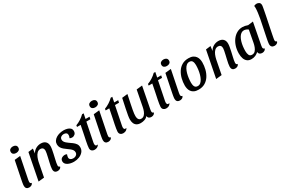

<svg xmlns="http://www.w3.org/2000/svg" viewBox="119 -1998 4836 3263"><g transform="rotate(-30 2536.5 -366.0)"><path d="M98.2 20Q65.8 20 47.8 2.1Q29.8 -15.8 29.8 -47.8Q29.8 -59.7 31.8 -76.7Q33.8 -93.7 37.1 -112.2Q40.3 -130.7 43.6 -147.2Q46.8 -163.8 49.2 -175.7L116.8 -510L230.7 -522L147 -104.2Q146 -96.2 144 -83.4Q142 -70.7 142 -62.2Q142 -47.2 149.4 -38Q156.8 -28.8 172.2 -27.7Q165.8 -3.2 144.6 8.4Q123.3 20 98.2 20ZM198.7 -598Q167 -598 146.1 -613.6Q125.2 -629.2 125.2 -660Q125.2 -692.7 147.2 -708.5Q169.3 -724.3 201 -724.3Q233.3 -724.3 254.3 -708.6Q275.3 -692.8 275.3 -662Q275.3 -629.3 253.2 -613.7Q231 -598 198.7 -598Z M654.7 20Q623.8 20 605.3 2.5Q586.8 -15 586.8 -55Q586.8 -77 593.2 -111.8Q599.7 -146.7 609 -186.3Q618.3 -226 627.2 -264.9Q636 -303.8 642.4 -335.6Q648.8 -367.3 648.8 -384.8Q648.8 -418.2 631.9 -435.6Q615 -453 586.7 -453Q547.7 -453 520.6 -426.2Q493.5 -399.3 476.9 -358.8Q460.3 -318.3 451.8 -278.3L397.7 0L284 12L385.7 -510L480.7 -522L468.7 -432Q495.8 -480.3 541 -505.2Q586.2 -530 635.8 -530Q697 -530 729.1 -498.2Q761.2 -466.5 761.2 -409.8Q761.2 -382.3 754.8 -345.2Q748.5 -308 739.2 -266.7Q730 -225.3 720.8 -185.9Q711.7 -146.5 705.3 -114.8Q699 -83 699 -65.3Q699 -50.2 704.8 -40Q710.5 -29.8 729.2 -27.7Q722.8 -3.2 701.7 8.4Q680.5 20 654.7 20Z M975.7 22Q944.3 22 913.7 15.7Q883 9.3 858.1 -3.7Q833.2 -16.7 818.6 -36.6Q804 -56.5 804 -82.8Q804.2 -111.8 818.9 -128.1Q833.7 -144.3 854.6 -151.6Q875.5 -158.8 894 -158.8Q905.2 -158.8 916.2 -156.3Q927.3 -153.8 934.2 -146.3Q929.2 -132.2 925.2 -119.5Q921.3 -106.8 921.3 -90.8Q921.7 -65.8 940.9 -50.2Q960.2 -34.7 993 -34.7Q1029.3 -34.7 1053.8 -54.2Q1078.2 -73.8 1078.2 -105.3Q1078.3 -131.3 1064.2 -151.8Q1050.2 -172.2 1027.8 -189.6Q1005.5 -207 981 -224.3Q953.7 -243.5 928.1 -264.8Q902.5 -286.2 885.8 -313.7Q869 -341.2 869 -379.2Q869.2 -416 888.2 -444.4Q907.2 -472.8 938.3 -491.9Q969.5 -511 1007.6 -520.5Q1045.7 -530 1083.8 -530Q1118.8 -530 1153.5 -521Q1188.2 -512 1210.8 -490.7Q1233.5 -469.3 1233.3 -432.2Q1233.2 -393.2 1208.8 -372.2Q1184.3 -351.2 1155.3 -351.2Q1144.3 -351.2 1131 -353.8Q1117.7 -356.3 1108 -363.8Q1114.5 -377.3 1118.2 -391Q1122 -404.7 1122.2 -418.8Q1122.3 -445.2 1104.6 -459.5Q1086.8 -473.8 1055.3 -474Q1023 -474 1000.4 -456.7Q977.8 -439.3 977.7 -408Q977.5 -385.8 988.6 -367.7Q999.7 -349.5 1017.8 -333.6Q1035.8 -317.7 1057.3 -302.7Q1088.3 -281.7 1118.8 -259.2Q1149.2 -236.7 1169.3 -207.9Q1189.5 -179.2 1189.3 -137.2Q1189.2 -88.3 1158.8 -52.4Q1128.3 -16.5 1079.3 2.7Q1030.3 21.8 975.7 22Z M1376.8 20.8Q1349.3 20.8 1328.3 2.8Q1307.3 -15.2 1307.3 -49.3Q1307.3 -69.3 1313.4 -105.5Q1319.5 -141.7 1327.5 -183Q1335.5 -224.3 1344 -261.8Q1352.5 -299.3 1356.3 -321.7L1384.7 -465H1313.7L1317.7 -495Q1366.3 -513 1413 -542.8Q1459.7 -572.7 1495.8 -609.3H1527L1507 -510H1585L1576 -465H1496.7L1428.2 -124.7Q1424.7 -109.2 1422.7 -96.7Q1420.7 -84.2 1419.8 -73Q1419 -45.7 1430.2 -35.2Q1441.3 -24.8 1469.8 -31Q1461.3 -12.3 1447.4 -0.9Q1433.5 10.5 1415.9 15.7Q1398.3 20.8 1376.8 20.8Z M1649.2 20Q1616.8 20 1598.8 2.1Q1580.8 -15.8 1580.8 -47.8Q1580.8 -59.7 1582.8 -76.7Q1584.8 -93.7 1588.1 -112.2Q1591.3 -130.7 1594.6 -147.2Q1597.8 -163.8 1600.2 -175.7L1667.8 -510L1781.7 -522L1698 -104.2Q1697 -96.2 1695 -83.4Q1693 -70.7 1693 -62.2Q1693 -47.2 1700.4 -38Q1707.8 -28.8 1723.2 -27.7Q1716.8 -3.2 1695.6 8.4Q1674.3 20 1649.2 20ZM1749.7 -598Q1718 -598 1697.1 -613.6Q1676.2 -629.2 1676.2 -660Q1676.2 -692.7 1698.2 -708.5Q1720.3 -724.3 1752 -724.3Q1784.3 -724.3 1805.3 -708.6Q1826.3 -692.8 1826.3 -662Q1826.3 -629.3 1804.2 -613.7Q1782 -598 1749.7 -598Z M1938.8 20.8Q1911.3 20.8 1890.3 2.8Q1869.3 -15.2 1869.3 -49.3Q1869.3 -69.3 1875.4 -105.5Q1881.5 -141.7 1889.5 -183Q1897.5 -224.3 1906 -261.8Q1914.5 -299.3 1918.3 -321.7L1946.7 -465H1875.7L1879.7 -495Q1928.3 -513 1975 -542.8Q2021.7 -572.7 2057.8 -609.3H2089L2069 -510H2147L2138 -465H2058.7L1990.2 -124.7Q1986.7 -109.2 1984.7 -96.7Q1982.7 -84.2 1981.8 -73Q1981 -45.7 1992.2 -35.2Q2003.3 -24.8 2031.8 -31Q2023.3 -12.3 2009.4 -0.9Q1995.5 10.5 1977.9 15.7Q1960.3 20.8 1938.8 20.8Z M2289 20Q2240.3 20 2210.7 1.2Q2181 -17.5 2167.9 -50.2Q2154.8 -83 2154.8 -123.8Q2154.8 -153.3 2162.5 -200.1Q2170.2 -246.8 2185.8 -321.8Q2201.3 -396.8 2225.7 -510L2335.3 -522Q2313.7 -420.3 2300 -353.8Q2286.3 -287.3 2278.5 -245.2Q2270.7 -203.2 2267.8 -176.8Q2265 -150.3 2265 -128.8Q2265 -107 2270.7 -86.6Q2276.3 -66.2 2291 -53.1Q2305.7 -40 2331.2 -40Q2367 -40 2390.9 -64.4Q2414.8 -88.8 2429.2 -125.9Q2443.7 -163 2450.2 -200.2L2510.2 -510L2623 -522L2542.2 -104.2Q2541.2 -95.3 2539.2 -83.3Q2537.2 -71.3 2537.2 -62.2Q2537.2 -47.2 2544.6 -38Q2552 -28.8 2567.3 -27.7Q2563.5 -11.3 2552.1 -0.8Q2540.7 9.7 2525.8 14.8Q2511 20 2494 20Q2465.8 20 2447.7 5.6Q2429.5 -8.8 2425.2 -37Q2404.7 -6.7 2366 6.7Q2327.3 20 2289 20Z M2782.8 20.8Q2755.3 20.8 2734.3 2.8Q2713.3 -15.2 2713.3 -49.3Q2713.3 -69.3 2719.4 -105.5Q2725.5 -141.7 2733.5 -183Q2741.5 -224.3 2750 -261.8Q2758.5 -299.3 2762.3 -321.7L2790.7 -465H2719.7L2723.7 -495Q2772.3 -513 2819 -542.8Q2865.7 -572.7 2901.8 -609.3H2933L2913 -510H2991L2982 -465H2902.7L2834.2 -124.7Q2830.7 -109.2 2828.7 -96.7Q2826.7 -84.2 2825.8 -73Q2825 -45.7 2836.2 -35.2Q2847.3 -24.8 2875.8 -31Q2867.3 -12.3 2853.4 -0.9Q2839.5 10.5 2821.9 15.7Q2804.3 20.8 2782.8 20.8Z M3055.2 20Q3022.8 20 3004.8 2.1Q2986.8 -15.8 2986.8 -47.8Q2986.8 -59.7 2988.8 -76.7Q2990.8 -93.7 2994.1 -112.2Q2997.3 -130.7 3000.6 -147.2Q3003.8 -163.8 3006.2 -175.7L3073.8 -510L3187.7 -522L3104 -104.2Q3103 -96.2 3101 -83.4Q3099 -70.7 3099 -62.2Q3099 -47.2 3106.4 -38Q3113.8 -28.8 3129.2 -27.7Q3122.8 -3.2 3101.6 8.4Q3080.3 20 3055.2 20ZM3155.7 -598Q3124 -598 3103.1 -613.6Q3082.2 -629.2 3082.2 -660Q3082.2 -692.7 3104.2 -708.5Q3126.3 -724.3 3158 -724.3Q3190.3 -724.3 3211.3 -708.6Q3232.3 -692.8 3232.3 -662Q3232.3 -629.3 3210.2 -613.7Q3188 -598 3155.7 -598Z M3422.7 20Q3371.2 20 3337.5 3.8Q3303.8 -12.3 3284.9 -38.8Q3266 -65.2 3258.6 -96.6Q3251.2 -128 3251.2 -157.7Q3251.2 -226 3267.8 -292.1Q3284.5 -358.2 3318.7 -412.2Q3352.8 -466.2 3406.6 -498.1Q3460.3 -530 3535.3 -530Q3587.8 -530 3621 -513.8Q3654.2 -497.7 3673.3 -471.3Q3692.5 -445 3699.9 -413.8Q3707.3 -382.5 3707.3 -353Q3707.3 -284.7 3690.7 -218.2Q3674 -151.7 3639.4 -97.8Q3604.8 -44 3551.2 -12Q3497.5 20 3422.7 20ZM3441.7 -40Q3472 -40 3496.2 -60.2Q3520.3 -80.3 3538.2 -114.5Q3556 -148.7 3567.8 -191.2Q3579.5 -233.7 3585.2 -278.9Q3590.8 -324.2 3590.8 -366.3Q3590.8 -411.5 3574.9 -440.8Q3559 -470 3517 -470Q3486.5 -470 3461.9 -449.9Q3437.3 -429.8 3419.4 -396.2Q3401.5 -362.5 3389.8 -320Q3378.2 -277.5 3372.6 -231.8Q3367 -186.2 3367 -143.7Q3367 -98.7 3383.3 -69.3Q3399.7 -40 3441.7 -40Z M4139.7 20Q4108.8 20 4090.3 2.5Q4071.8 -15 4071.8 -55Q4071.8 -77 4078.2 -111.8Q4084.7 -146.7 4094 -186.3Q4103.3 -226 4112.2 -264.9Q4121 -303.8 4127.4 -335.6Q4133.8 -367.3 4133.8 -384.8Q4133.8 -418.2 4116.9 -435.6Q4100 -453 4071.7 -453Q4032.7 -453 4005.6 -426.2Q3978.5 -399.3 3961.9 -358.8Q3945.3 -318.3 3936.8 -278.3L3882.7 0L3769 12L3870.7 -510L3965.7 -522L3953.7 -432Q3980.8 -480.3 4026 -505.2Q4071.2 -530 4120.8 -530Q4182 -530 4214.1 -498.2Q4246.2 -466.5 4246.2 -409.8Q4246.2 -382.3 4239.8 -345.2Q4233.5 -308 4224.2 -266.7Q4215 -225.3 4205.8 -185.9Q4196.7 -146.5 4190.3 -114.8Q4184 -83 4184 -65.3Q4184 -50.2 4189.8 -40Q4195.5 -29.8 4214.2 -27.7Q4207.8 -3.2 4186.7 8.4Q4165.5 20 4139.7 20Z M4461.8 20Q4411.3 20 4379.7 -4.5Q4348 -29 4333.3 -71.4Q4318.7 -113.8 4318.7 -169Q4318.7 -243.3 4338.9 -308.6Q4359.2 -373.8 4396.4 -423.8Q4433.7 -473.8 4484 -501.9Q4534.3 -530 4593.7 -530Q4642.5 -530 4697.3 -509.3L4798.3 -522L4718.3 -104.2Q4717.3 -95.3 4715.3 -83.3Q4713.3 -71.3 4713.3 -62.2Q4713.3 -47.2 4720.8 -38Q4728.2 -28.8 4743.7 -27.7Q4738.8 -11.3 4727.5 -0.8Q4716.2 9.7 4701.3 14.8Q4686.5 20 4669.3 20Q4642 20 4623.2 5.6Q4604.3 -8.8 4601.3 -37Q4575.3 -11.8 4539.8 4.1Q4504.3 20 4461.8 20ZM4506.3 -40Q4543.7 -40 4567.5 -65.2Q4591.3 -90.5 4605.2 -127.9Q4619.2 -165.3 4625.7 -200.2L4670 -439.2Q4650.5 -454.7 4628.7 -462.3Q4606.8 -470 4588.7 -470Q4558.2 -470 4533.6 -452.2Q4509 -434.5 4490.5 -403.2Q4472 -371.8 4459.5 -330.8Q4447 -289.7 4441.1 -243.2Q4435.2 -196.8 4435.2 -149.8Q4435.2 -104.5 4449.8 -72.2Q4464.5 -40 4506.3 -40Z M4912.2 20Q4880 20 4861.5 2.1Q4843 -15.8 4843 -47.8Q4843 -58.8 4844.8 -73.7Q4846.7 -88.5 4850.3 -110.7Q4854 -132.8 4860.8 -165.8Q4867.5 -198.7 4876.9 -244.8Q4886.3 -291 4899.3 -353.8Q4912.3 -416.5 4928.8 -498.2Q4939 -554.5 4946 -609.2Q4953 -664 4953 -701.3Q4953 -713.3 4952.2 -722.8Q4951.5 -732.2 4949.3 -739.8Q4958.7 -746.2 4972.9 -750.1Q4987.2 -754 5002.3 -754Q5028.2 -754 5050.8 -738.8Q5073.3 -723.5 5073.3 -683.7Q5073.3 -675.7 5069.2 -652Q5065.2 -628.3 5059.2 -596.5Q5053.2 -564.7 5046.8 -531.4Q5040.3 -498.2 5034.8 -471Q5010.8 -354.8 4995.8 -281.6Q4980.8 -208.3 4972.5 -166.1Q4964.2 -123.8 4960.7 -103.7Q4957.2 -83.5 4956.2 -75.8Q4955.2 -68.2 4955.2 -62.2Q4955.2 -47.2 4962.6 -38Q4970 -28.8 4985.3 -27.7Q4981.5 -11.3 4970.2 -0.8Q4958.8 9.7 4943.9 14.8Q4929 20 4912.2 20Z"/></g></svg>

Font: Sansita Swashed Light
Style: Regular
Weight: 300
Designer: Pablo Cosgaya
Foundry: Omnibus-Type
Version: Version 1.003